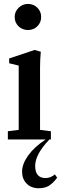

<svg xmlns="http://www.w3.org/2000/svg" viewBox="-20 -728 321 1002"><path d="M126 -571.3Q96.7 -571.3 76.7 -590.8Q56.6 -610.4 56.6 -639.2Q56.6 -667.5 77.1 -687.5Q97.7 -707.5 126 -707.5Q154.8 -707.5 174.8 -688Q194.8 -668.5 194.8 -639.2Q194.8 -610.4 174.8 -590.8Q154.8 -571.3 126 -571.3ZM21 0V-43L77.6 -50.3V-385.7L27.8 -397.9V-422.9L160.6 -467.3L192.9 -458Q189 -418 189 -375V-50.3L245.6 -43V0H237.8Q163.6 77.1 163.6 137.7Q163.6 201.2 217.8 201.2Q243.7 201.2 266.6 182.1L278.3 199.7Q254.9 230 233.9 242.2Q212.9 254.4 182.1 254.4Q142.6 254.4 118.9 230Q95.2 205.6 95.2 168Q95.2 127.4 127.7 82.5Q160.2 37.6 218.3 0Z"/></svg>

Font: Elstob 6pt SemiBold
Style: Regular
Weight: 600
Designer: Peter S. Baker
Version: Version 1.015